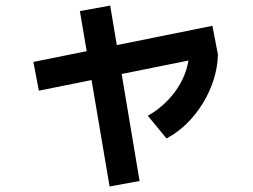

<svg xmlns="http://www.w3.org/2000/svg" viewBox="-20 -657 920 697"><path d="M121.1 -327.8 101.1 -432.2 751.1 -563.3 771.1 -458.9ZM377.8 20 270 -616.7 380 -636.7 486.7 0ZM516.7 -236.7Q550 -255.6 577.8 -281.7Q605.6 -307.8 625.6 -338.9Q645.6 -370 656.1 -403.3Q666.7 -436.7 666.7 -471.1L771.1 -458.9Q770 -413.3 755.6 -367.8Q741.1 -322.2 716.1 -281.7Q691.1 -241.1 657.8 -208.3Q624.4 -175.6 584.4 -154.4Z"/></svg>

Font: Paperlogy 6 SemiBold
Style: Regular
Weight: 600
Designer: redesigned by Lee Juim, glyphs from Gmarket Sans & Montserrat
Foundry: PT&
Version: Version 1.001